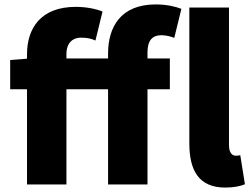

<svg xmlns="http://www.w3.org/2000/svg" viewBox="-20 -833 1136 867"><path d="M468 -569H280V-589C280 -640 309 -663 345 -663C376 -663 393 -658 411 -650L443 -781C416 -792 372 -802 322 -802C163 -802 102 -704 102 -588V-568L26 -562V-430H102V0H280V-430H468V0H646V-430H747V-569H646V-596C646 -653 670 -674 709 -674C728 -674 749 -669 767 -662L799 -793C774 -803 733 -813 683 -813C525 -813 468 -711 468 -591ZM1065 -132C1055 -130 1051 -130 1044 -130C1030 -130 1014 -141 1014 -178V-799H835V-185C835 -66 876 14 997 14C1038 14 1067 7 1086 -1Z"/></svg>

Font: Noto Sans Korean Black
Style: Bold
Weight: 900
Designer: Ryoko NISHIZUKA (kana & ideographs); Paul D. Hunt (Latin, Greek & Cyrillic); Wenlong ZHANG (bopomofo); Sandoll Communica
Foundry: Adobe Systems Incorporated
Version: Version 1.000;PS 1;hotconv 1.0.78;makeotf.lib2.5.61930